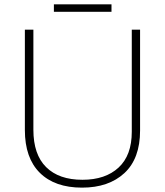

<svg xmlns="http://www.w3.org/2000/svg" viewBox="-20 -850 756 880"><path d="M622 -252Q622 -123 550 -56.5Q478 10 356 10Q231 10 162.5 -58Q94 -126 94 -254V-714H133V-255Q133 -142 191.5 -84Q250 -26 358 -26Q463 -26 523.5 -82Q584 -138 584 -246V-714H622ZM491 -830V-796H227V-830Z"/></svg>

Font: Noto Sans Khmer UI ExtraLight
Style: Regular
Weight: 200
Designer: Danh Hong and the Monotype Design Team
Foundry: Monotype Imaging Inc.
Version: Version 2.002; ttfautohint (v1.8.4.7-5d5b)